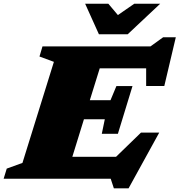

<svg xmlns="http://www.w3.org/2000/svg" viewBox="-50 -955 960 1026"><path d="M558.5 51.5 541.5 0H-30.5L-14 -54L70 -84.5L238 -624.5L161 -653L177 -707H754L822 -756H889.5L828 -495.5H731V-590H483L430 -419.5H540.5L572 -495H658L580 -240H494L510 -317.5H398.5L336.5 -117H570L703.5 -246.5H801L637 51.5ZM806 -935 632.5 -772H478.5L405 -935H529L580 -874.5L667.5 -935Z"/></svg>

Font: Newsreader Caption ExtraBold
Style: Italic
Weight: 800
Italic angle: -17°
Designer: Hugues Gentile
Foundry: Production Type
Version: Version 1.001